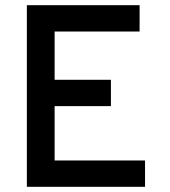

<svg xmlns="http://www.w3.org/2000/svg" viewBox="-20 -720 656 740"><path d="M83.5 0V-700H518V-598.5H190.5V-412.5H407.5V-311H190.5V-101.5H539V0Z"/></svg>

Font: Overpass Mono Light SemiBold
Style: Regular
Weight: 600
Monospace: yes
Version: Version 4.000